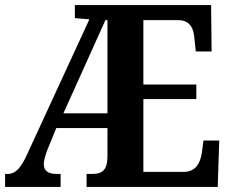

<svg xmlns="http://www.w3.org/2000/svg" viewBox="-20 -734 908 754"><path d="M0 0H218V-51H203C169 -51 152 -63 152 -90C152 -102 157 -121 165 -143L201 -231H402V-118C401 -64 380 -51 343 -51H320V0H835L841 -182H779L773 -136C767 -92 747 -59 702 -59H543V-345H751V-402H543V-655H678C725 -655 741 -626 744 -578L749 -532H811L809 -714H274V-663L331 -658L87 -129C63 -75 41 -51 10 -51H0ZM229 -289 394 -655H402V-289Z"/></svg>

Font: Noto Serif Ethiopic Condensed
Style: Bold
Weight: 700
Width: 3
Designer: Monotype Design Team
Foundry: Monotype Imaging Inc.
Version: Version 2.102